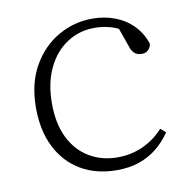

<svg xmlns="http://www.w3.org/2000/svg" viewBox="-63 -553 626 629"><g transform="rotate(-10 250.0 -238.5)"><path d="M278 13Q209 13 158 -17Q107 -47 79 -102.5Q51 -158 51 -234Q51 -314 83.5 -371.5Q116 -429 169 -459.5Q222 -490 283 -490Q324 -490 359 -476.5Q394 -463 419 -437Q444 -411 455 -376Q453 -363 444.5 -355.5Q436 -348 424 -348Q408 -348 399 -356.5Q390 -365 386 -379L358 -458L398 -422Q369 -442 342 -450.5Q315 -459 285 -459Q234 -459 193 -432Q152 -405 128.5 -355.5Q105 -306 105 -239Q105 -172 128 -125Q151 -78 192.5 -53Q234 -28 287 -28Q317 -28 343.5 -35.5Q370 -43 394.5 -58Q419 -73 440 -96L457 -81Q438 -53 412.5 -32Q387 -11 354 1Q321 13 278 13Z"/></g></svg>

Font: Source Serif 4 18pt Light
Style: Regular
Weight: 300
Designer: Frank Grießhammer
Foundry: Adobe Systems Incorporated
Version: Version 4.004;hotconv 1.0.116;makeotfexe 2.5.65601